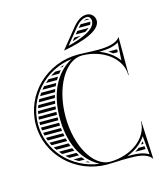

<svg xmlns="http://www.w3.org/2000/svg" viewBox="-122 -896 903 1029"><g transform="rotate(-15 330.0 -381.0)"><path d="M383.8 -728 370.8 -712H423.3C432.3 -717.1 440.1 -722.5 446.3 -728ZM359.5 -698C355.1 -692.7 350.8 -687.3 346.5 -682H349.2C365.6 -687 380.7 -692.4 394.2 -698ZM431.1 -772H460.6C458.2 -775.4 455.2 -777 453 -777C445.3 -777 438.1 -775.2 431.1 -772ZM410.5 -758C405.4 -753.3 400.3 -748 395.2 -742H458.5C461.7 -747.2 463.6 -752.5 463.9 -758ZM290 -645C399.9 -665.5 499 -700.5 499 -755C499 -779.8 478.8 -800 454 -800C422.1 -800 396.8 -779 374.7 -751.7L289 -646ZM318.1 -662.9 384 -744.1C403.5 -768.1 425.2 -787 453 -787C464.6 -787 474 -774.9 474 -760C474 -713.6 399.2 -684 318.1 -662.9ZM167.3 -82H220.4C216.8 -87.2 213.5 -92.5 210.3 -98H148.8C154.7 -92.4 160.9 -87.1 167.3 -82ZM186.3 -68C194.9 -62.2 203.8 -56.9 212.9 -52H244.1C239.4 -57.2 234.9 -62.5 230.6 -68ZM243.2 -38C251.2 -34.9 259.3 -32 267.5 -29.5C264.3 -32.3 261.1 -35.1 258 -38ZM78.9 -202H171.5C170.4 -207.3 169.4 -212.6 168.5 -218H73.3C75 -212.6 76.9 -207.3 78.9 -202ZM84.7 -188C87.1 -182.6 89.7 -177.2 92.5 -172H178.9C177.3 -177.3 175.9 -182.6 174.6 -188ZM100.4 -158C103.7 -152.5 107.2 -147.2 110.8 -142H189C187 -147.3 185 -152.6 183.2 -158ZM121.3 -128C125.6 -122.5 130.2 -117.2 135 -112H202.5C199.8 -117.2 197.3 -122.6 194.9 -128ZM61.1 -292H162.1C162 -294.7 162 -297.3 162 -300C162 -302.7 162 -305.3 162.1 -308H61.1C61 -305 61 -302 61 -299C61 -296.7 61 -294.3 61.1 -292ZM61.8 -278C62.2 -272.6 62.8 -267.3 63.5 -262H163.3C162.9 -267.3 162.7 -272.6 162.4 -278ZM65.8 -248C66.8 -242.6 68 -237.3 69.4 -232H166.4C165.7 -237.3 165.1 -242.6 164.5 -248ZM243.5 -562H258.2C261.3 -564.9 264.4 -567.7 267.7 -570.4C259.4 -568 251.4 -565.1 243.5 -562ZM213.2 -548C204 -543.1 195.1 -537.8 186.6 -532H230.8C235.1 -537.5 239.6 -542.9 244.3 -548ZM167.5 -518C161.2 -512.9 155 -507.6 149.2 -502H210.6C213.8 -507.5 217.2 -512.8 220.7 -518ZM135.3 -488C130.6 -482.8 126 -477.5 121.6 -472H195.3C197.7 -477.4 200.2 -482.8 202.9 -488ZM111.2 -458C107.5 -452.8 104.1 -447.5 100.8 -442H183.6C185.4 -447.4 187.4 -452.7 189.4 -458ZM92.9 -428C90.1 -422.8 87.5 -417.4 85.1 -412H174.9C176.2 -417.4 177.7 -422.7 179.2 -428ZM79.3 -398C77.3 -392.7 75.4 -387.4 73.7 -382H168.7C169.6 -387.4 170.6 -392.7 171.7 -398ZM69.7 -368C68.3 -362.7 67.1 -357.4 66.1 -352H164.6C165.2 -357.4 165.8 -362.7 166.5 -368ZM63.7 -338C63 -332.7 62.4 -327.4 61.9 -322H162.5C162.7 -327.4 163 -332.7 163.4 -338ZM565 -578H516C524.1 -573.1 531.9 -567.7 539.2 -562H564ZM516.2 -22H573.4L571.8 -38H539.7C532.3 -32.3 524.6 -27 516.2 -22ZM555.9 -52H570.4C570 -56.6 569.5 -61.2 569.1 -65.9C564.8 -60.9 560.4 -56.3 555.9 -52ZM204 -300C204 -462.7 280.2 -594.7 374 -594.7C490.5 -593 587 -521.8 587 -428H589V-638H588C565 -608 514.8 -601.6 462.5 -601.6C443.1 -601.6 423.3 -602.4 404.3 -603.4C386.5 -604.3 369.4 -605 354 -605C180.1 -605 39 -467.9 39 -299C39 -131.2 180.1 5 354 5C369.4 5 386.5 4.3 404.3 3.4C423.3 2.4 443.1 1.6 462.5 1.6C517.9 1.6 571.3 1.9 599 38H600L590 -172H588C588 -78.2 490.5 -7 374 -5.3C280.2 -5.3 204 -137.3 204 -300ZM468.9 -10.4C515 -27.4 553.6 -56.4 576.5 -92.5L586.7 10.7C554.1 -10.1 511.1 -10.4 468.9 -10.4ZM468.6 -589.6C508.9 -590 548.2 -594.3 577 -612.2L571.2 -514.3C547.9 -547.7 511.6 -573.7 468.6 -589.6ZM315.4 -9.4C166.1 -27.9 51 -150.9 51 -299C51 -448.3 166.1 -572.1 315.3 -590.6C215.4 -537.2 172 -425.1 172 -300C172 -174.8 215.3 -62.4 315.4 -9.4Z"/></g></svg>

Font: SortefaxS02
Style: Medium
Weight: 500
Designer: gluk
Foundry: gluk
Version: Version 0.261